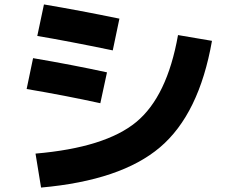

<svg xmlns="http://www.w3.org/2000/svg" viewBox="-20 -800 1040 865"><path d="M140 -108Q454 -135 593.5 -250Q733 -365 782 -642L935 -616Q877 -286 701 -136.5Q525 13 165 45ZM100 -399 129 -538Q306 -508 462 -474L432 -335Q272 -370 100 -399ZM148 -638 178 -780Q338 -753 518 -716L488 -573Q280 -616 148 -638Z"/></svg>

Font: Mplus 1p ExtraBold
Style: Regular
Weight: 800
Version: Version 1.061